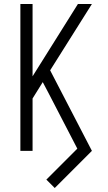

<svg xmlns="http://www.w3.org/2000/svg" viewBox="-20 -755 540 961"><path d="M254 186 212 144 367 -11 224 -287 194 -344 143 -262V0H82V-735H143V-373L370 -735H440L231 -403L440 0Z"/></svg>

Font: Iosevka SS04 Light
Style: Regular
Weight: 300
Monospace: yes
Designer: Belleve Invis
Foundry: Belleve Invis
Version: Version 19.0.0; ttfautohint (v1.8.4)